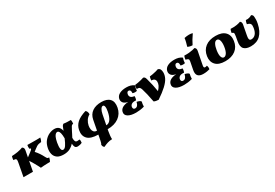

<svg xmlns="http://www.w3.org/2000/svg" viewBox="65 -1932 4869 3395"><g transform="rotate(-30 2499.0 -234.5)"><path d="M33 0 82 -262Q89 -298 88.5 -317.5Q88 -337 75 -344Q62 -351 30 -351Q30 -369 33 -389.5Q36 -410 43 -426Q105 -428 163.5 -438Q222 -448 271 -467Q291 -457 298 -440Q305 -423 302 -402L276 -264L353 -322Q380 -342 388.5 -351Q397 -360 398 -366Q400 -374 395.5 -378Q391 -382 375 -383Q371 -403 372 -422Q373 -441 377 -460Q389 -460 416.5 -459.5Q444 -459 479 -458.5Q514 -458 547 -458Q575 -458 598.5 -458.5Q622 -459 641 -460Q637 -438 631 -420Q625 -402 614 -383Q584 -381 562.5 -375.5Q541 -370 520 -358Q499 -346 471 -323L428 -289Q464 -250 492 -208Q520 -166 543 -120Q553 -101 559.5 -92Q566 -83 575 -80Q584 -77 602 -75Q598 -57 591 -37Q584 -17 573 0Q548 0 512 1Q476 2 441 4Q406 6 383 9Q372 -15 353.5 -49.5Q335 -84 312 -123.5Q289 -163 264 -202L226 0Z M854 9Q770 9 724 -23.5Q678 -56 664 -109.5Q650 -163 662 -227Q678 -310 721.5 -363Q765 -416 821 -441.5Q877 -467 928 -467Q1034 -467 1056 -357Q1076 -412 1087.5 -435Q1099 -458 1120 -467Q1146 -461 1187.5 -459.5Q1229 -458 1263 -458Q1269 -442 1269 -421.5Q1269 -401 1267 -381Q1239 -377 1224 -354.5Q1209 -332 1183 -279Q1169 -251 1155.5 -224Q1142 -197 1128 -172Q1128 -128 1135.5 -108Q1143 -88 1154 -83Q1165 -78 1176 -78Q1191 -78 1203 -80.5Q1215 -83 1223 -83Q1236 -62 1228 -13Q1206 -2 1182 3.5Q1158 9 1140 9Q1098 9 1084.5 -18Q1071 -45 1069 -87Q1030 -43 978.5 -17Q927 9 854 9ZM854 -234Q840 -158 847 -113.5Q854 -69 886 -69Q916 -69 944.5 -110Q973 -151 1007 -232Q1006 -304 996.5 -339Q987 -374 973.5 -385Q960 -396 948 -396Q934 -396 916.5 -383Q899 -370 883 -335.5Q867 -301 854 -234Z M1542 251Q1525 241 1518.5 226Q1512 211 1510 190Q1518 179 1522.5 166.5Q1527 154 1533 127Q1539 100 1549 48L1556 9Q1404 8 1341.5 -56.5Q1279 -121 1301 -232Q1317 -315 1379 -371Q1441 -427 1565 -466Q1584 -455 1593 -432Q1602 -409 1601 -381Q1554 -355 1525 -310.5Q1496 -266 1486 -213Q1480 -178 1484.5 -143Q1489 -108 1509.5 -85.5Q1530 -63 1570 -63L1609 -266Q1628 -363 1700 -413.5Q1772 -464 1887 -464Q2003 -464 2056.5 -405Q2110 -346 2088 -233Q2066 -120 1977 -55.5Q1888 9 1746 9L1739 47Q1731 91 1727 132.5Q1723 174 1726 200Q1677 201 1632.5 214.5Q1588 228 1542 251ZM1800 -268 1760 -63Q1817 -64 1851.5 -116Q1886 -168 1903 -257Q1916 -322 1909 -357Q1902 -392 1878 -392Q1853 -392 1832 -358Q1811 -324 1800 -268Z M2332 7Q2224 7 2168 -29.5Q2112 -66 2129 -128Q2140 -171 2182 -196.5Q2224 -222 2303 -228Q2238 -238 2209.5 -274Q2181 -310 2193 -358Q2207 -412 2261.5 -439.5Q2316 -467 2398 -467Q2445 -467 2481 -457Q2517 -447 2553 -422Q2544 -400 2539 -375Q2534 -350 2534 -321Q2519 -314 2492.5 -314.5Q2466 -315 2445 -323Q2448 -361 2437.5 -378.5Q2427 -396 2405 -396Q2372 -396 2363 -350Q2356 -314 2377 -289.5Q2398 -265 2450 -261Q2452 -240 2448 -219Q2444 -198 2436 -182Q2375 -187 2347 -168.5Q2319 -150 2314 -120Q2310 -97 2319.5 -81.5Q2329 -66 2352 -66Q2412 -66 2430 -154Q2452 -152 2477.5 -141.5Q2503 -131 2513 -114Q2507 -95 2503.5 -68.5Q2500 -42 2500 -17Q2455 -4 2412.5 1.5Q2370 7 2332 7Z M3045 -467Q3074 -458 3087.5 -434Q3101 -410 3101 -366Q3101 -311 3072.5 -255Q3044 -199 2975.5 -135Q2907 -71 2788 9Q2765 9 2738 4Q2711 -1 2695 -11Q2679 -101 2661.5 -172.5Q2644 -244 2629 -292Q2619 -327 2602 -339.5Q2585 -352 2546 -350Q2546 -393 2558 -426Q2585 -428 2621 -435Q2657 -442 2691 -450.5Q2725 -459 2745 -467Q2765 -461 2774 -450Q2783 -439 2791 -411Q2812 -338 2827 -268Q2842 -198 2853 -129Q2895 -173 2911 -208.5Q2927 -244 2927 -278Q2927 -314 2906 -333Q2885 -352 2846 -350Q2846 -393 2858 -426Q2885 -428 2921 -435Q2957 -442 2991 -450.5Q3025 -459 3045 -467Z M3312 7Q3204 7 3148 -29.5Q3092 -66 3109 -128Q3120 -171 3162 -196.5Q3204 -222 3283 -228Q3218 -238 3189.5 -274Q3161 -310 3173 -358Q3187 -412 3241.5 -439.5Q3296 -467 3378 -467Q3425 -467 3461 -457Q3497 -447 3533 -422Q3524 -400 3519 -375Q3514 -350 3514 -321Q3499 -314 3472.5 -314.5Q3446 -315 3425 -323Q3428 -361 3417.5 -378.5Q3407 -396 3385 -396Q3352 -396 3343 -350Q3336 -314 3357 -289.5Q3378 -265 3430 -261Q3432 -240 3428 -219Q3424 -198 3416 -182Q3355 -187 3327 -168.5Q3299 -150 3294 -120Q3290 -97 3299.5 -81.5Q3309 -66 3332 -66Q3392 -66 3410 -154Q3432 -152 3457.5 -141.5Q3483 -131 3493 -114Q3487 -95 3483.5 -68.5Q3480 -42 3480 -17Q3435 -4 3392.5 1.5Q3350 7 3312 7Z M3703 9Q3630 9 3597 -27Q3564 -63 3579 -141L3609 -296Q3616 -331 3605.5 -344.5Q3595 -358 3552 -368Q3554 -385 3558.5 -405Q3563 -425 3572 -441Q3622 -438 3666 -442Q3710 -446 3743 -453.5Q3776 -461 3792 -467Q3809 -457 3816 -439.5Q3823 -422 3818 -396L3766 -129Q3756 -78 3786 -78Q3810 -78 3826 -87Q3834 -72 3836.5 -53Q3839 -34 3835 -10Q3815 -3 3779 3Q3743 9 3703 9ZM3789 -526Q3736 -526 3693 -549Q3706 -592 3716 -631Q3726 -670 3730 -708Q3780 -720 3827 -720Q3871 -720 3899 -709Q3865 -662 3836.5 -614Q3808 -566 3789 -526Z M4153 9Q4018 9 3957.5 -57.5Q3897 -124 3913 -230Q3930 -343 4010 -405Q4090 -467 4220 -467Q4351 -467 4414 -402Q4477 -337 4460 -227Q4444 -115 4363.5 -53Q4283 9 4153 9ZM4164 -63Q4196 -63 4222.5 -103Q4249 -143 4261 -224Q4272 -301 4258 -348Q4244 -395 4207 -395Q4172 -395 4148.5 -352Q4125 -309 4114 -238Q4101 -153 4115.5 -108Q4130 -63 4164 -63Z M4675 7Q4583 7 4538.5 -37.5Q4494 -82 4513 -188L4529 -277Q4535 -310 4535 -327.5Q4535 -345 4526.5 -353.5Q4518 -362 4495 -368Q4497 -385 4502 -405Q4507 -425 4517 -441Q4593 -436 4646 -446.5Q4699 -457 4721 -467Q4754 -448 4745 -396L4708 -200Q4699 -154 4702 -132Q4705 -110 4716.5 -103Q4728 -96 4742 -96Q4793 -96 4828.5 -134Q4864 -172 4877 -250Q4886 -303 4873 -329Q4860 -355 4806 -368Q4808 -385 4813 -405Q4818 -425 4827 -441Q4871 -436 4904 -448Q4937 -460 4950 -470Q4967 -461 4976 -449.5Q4985 -438 4986 -409Q4987 -390 4987 -359Q4987 -328 4977 -280Q4948 -138 4873.5 -65.5Q4799 7 4675 7Z"/></g></svg>

Font: Vollkorn Black
Style: Italic
Weight: 900
Italic angle: -11°
Designer: Friedrich Althausen
Foundry: Friedrich Althausen
Version: Version 5.000; ttfautohint (v1.8.3)